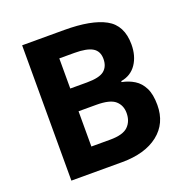

<svg xmlns="http://www.w3.org/2000/svg" viewBox="-127 -833 927 952"><g transform="rotate(-20 336.0 -357.0)"><path d="M312 -714Q455 -714 528 -674Q601 -634 601 -533Q601 -472 572.5 -430Q544 -388 491 -379V-374Q527 -367 556 -349Q585 -331 602 -297Q619 -263 619 -207Q619 -110 549 -55Q479 0 357 0H90V-714ZM329 -431Q395 -431 420.5 -452Q446 -473 446 -513Q446 -554 416 -572Q386 -590 321 -590H241V-431ZM241 -311V-125H340Q408 -125 435 -151.5Q462 -178 462 -222Q462 -262 434.5 -286.5Q407 -311 335 -311Z"/></g></svg>

Font: Noto Sans Gurmukhi UI
Style: Bold
Weight: 700
Designer: Jelle Bosma - Monotype Design Team
Foundry: Monotype Imaging Inc.
Version: Version 2.004; ttfautohint (v1.8.4.7-5d5b)